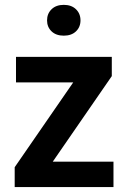

<svg xmlns="http://www.w3.org/2000/svg" viewBox="-20 -759 518 779"><path d="M440.4 -103V0H76.2V-103ZM433.6 -450.2 123 0H39.6V-80.6L348.6 -528.3H433.6ZM387.2 -528.3V-424.8H44.9V-528.3ZM170.9 -676.3Q170.9 -703.6 189.2 -721.4Q207.5 -739.3 238.8 -739.3Q270 -739.3 288.3 -721.4Q306.6 -703.6 306.6 -676.3Q306.6 -649.4 288.3 -631.8Q270 -614.3 238.8 -614.3Q207.5 -614.3 189.2 -631.8Q170.9 -649.4 170.9 -676.3Z"/></svg>

Font: Roboto SemiCondensed SemiBold
Style: Regular
Weight: 600
Width: 4
Designer: Christian Robertson
Foundry: Google
Version: Version 3.009; 2024